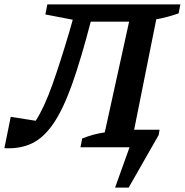

<svg xmlns="http://www.w3.org/2000/svg" viewBox="-51 -672 843 876"><path d="M764 -611Q738 -602 714 -595.5Q690 -589 662 -584L561 -80H677L673 -56L536 184H474L540 0H316L324 -40Q372 -60 427 -68L538 -573H363Q318 -400 277.5 -286.5Q237 -173 192.5 -108Q148 -43 94 -17.5Q40 8 -31 4L-2 -139L112 -121Q151 -182 187.5 -284.5Q224 -387 265 -526L281 -582L156 -606L165 -652H772Z"/></svg>

Font: Piazzolla SemiBold
Style: Italic
Weight: 600
Italic angle: -11.3°
Designer: Juan Pablo del Peral
Foundry: Huerta Tipografica
Version: Version 1.330